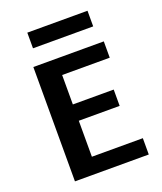

<svg xmlns="http://www.w3.org/2000/svg" viewBox="-157 -973 907 1073"><g transform="rotate(-20 296.5 -436.0)"><path d="M101 0ZM540 -97V0H101V-680H520V-583H237V-408H480V-311H237V-97ZM135 -872H493V-779H135Z"/></g></svg>

Font: MartelSansBold
Style: Bold
Weight: 700
Designer: Dan Reynolds and Mathieu Réguer
Foundry: Dan Reynolds and Mathieu Réguer
Version: Version 1.002; ttfautohint (v1.1) -l 5 -r 5 -G 72 -x 0 -D la